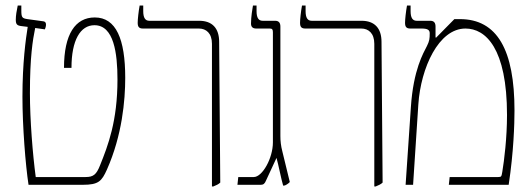

<svg xmlns="http://www.w3.org/2000/svg" viewBox="-20 -667 1918 693"><path d="M83 0H279C336 0 347 -13 366 -55C421 -179 432 -305 432 -386C432 -526 399 -604 322 -604C252 -604 211 -544 211 -422H238C238 -522 270 -576 321 -576C391 -576 404 -475 404 -380C404 -230 370 -142 341 -70C328 -37 317 -28 289 -28H109C98 -110 88 -235 88 -331C88 -461 98 -522 107 -566L142 -561C144 -566 146 -572 146 -578C146 -584 144 -589 137 -590L79 -598C60 -601 57 -604 57 -629V-647H44C40 -628 37 -611 37 -596C37 -580 41 -575 56 -573L80 -570C73 -526 61 -440 61 -318C61 -212 72 -71 83 0Z M745 6H750C760 2 769 -2 775 -8L771 -516C771 -565 746 -592 699 -592H519C504 -592 497 -603 497 -627V-647H484C480 -625 477 -597 477 -585C477 -571 481 -564 496 -564H698C724 -564 745 -547 745 -509Z M1002 3H1005C1010 3 1022 -5 1026 -10L999 -121C994 -140 992 -158 992 -176V-571C992 -584 987 -592 973 -592H928C913 -592 906 -603 906 -627V-647H893C891 -635 886 -606 886 -582C886 -570 892 -564 905 -564H954C963 -564 965 -560 965 -550V-153C965 -96 927 -28 896 -28H840L837 0H922C931 0 936 -5 940 -15L978 -97C985 -73 995 -20 1002 3Z M1331 6H1336C1346 2 1355 -2 1361 -8L1357 -516C1357 -565 1332 -592 1285 -592H1105C1090 -592 1083 -603 1083 -627V-647H1070C1066 -625 1063 -597 1063 -585C1063 -571 1067 -564 1082 -564H1284C1310 -564 1331 -547 1331 -509Z M1444 0H1471L1490 -291C1499 -422 1563 -564 1660 -564C1733 -564 1810 -493 1810 -252C1810 -170 1800 -89 1793 -47C1790 -30 1790 -28 1778 -28H1603L1600 0H1816C1834 -118 1837 -220 1837 -268C1837 -486 1775 -598 1640 -598H1620L1554 -531L1552 -532V-571C1552 -584 1547 -592 1533 -592H1484C1469 -592 1462 -603 1462 -627V-647H1449C1445 -625 1442 -597 1442 -585C1442 -571 1446 -564 1461 -564H1502C1523 -564 1531 -559 1531 -547C1531 -527 1530 -519 1521 -501C1508 -475 1472 -416 1463 -280Z"/></svg>

Font: Noto Serif Hebrew Condensed Thin
Style: Regular
Weight: 100
Width: 3
Designer: Monotype Design Team
Foundry: Monotype Imaging Inc.
Version: Version 2.004